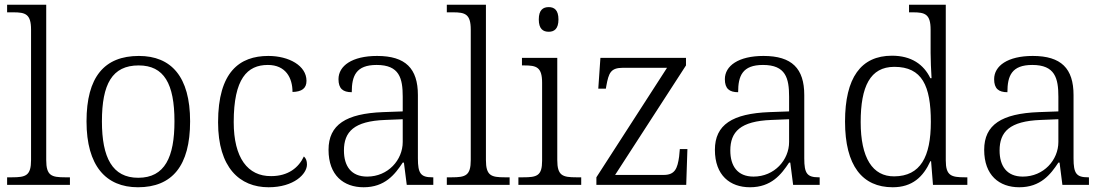

<svg xmlns="http://www.w3.org/2000/svg" viewBox="-20 -780 4661 810"><path d="M10 0H275V-32H254C197 -32 175 -39 175 -105V-760H10V-728H36C87 -728 111 -721 111 -655V-105C111 -39 89 -32 31 -32H10Z M562 10C706 10 782 -80 782 -268C782 -457 702 -544 566 -544C420 -544 345 -455 345 -268C345 -80 427 10 562 10ZM563 -30C454 -30 410 -115 410 -268C410 -425 453 -504 565 -504C672 -504 716 -427 716 -268C716 -118 676 -30 563 -30Z M1113 10C1220 10 1275 -46 1275 -86C1275 -101 1271 -112 1262 -120C1240 -73 1196 -37 1124 -37C1025 -36 966 -114 966 -265C966 -448 1023 -506 1110 -506C1185 -506 1214 -452 1214 -392C1253 -393 1273 -407 1273 -439C1273 -503 1199 -544 1112 -544C991 -544 900 -477 900 -264C900 -73 991 10 1113 10Z M1514 10C1604 10 1646 -44 1679 -94H1684L1696 0H1808V-32H1804C1755 -32 1743 -48 1743 -112V-379C1743 -491 1691 -544 1571 -544C1465 -544 1408 -502 1408 -446C1408 -406 1427 -391 1464 -391C1464 -460 1482 -506 1569 -506C1665 -506 1679 -450 1679 -372V-310L1596 -307C1440 -301 1366 -254 1366 -148C1366 -40 1430 10 1514 10ZM1529 -35C1461 -35 1431 -80 1431 -145C1431 -224 1473 -269 1605 -274L1679 -277V-181C1679 -105 1617 -35 1529 -35Z M1865 0H2130V-32H2109C2052 -32 2030 -39 2030 -105V-760H1865V-728H1891C1942 -728 1966 -721 1966 -655V-105C1966 -39 1944 -32 1886 -32H1865Z M2295 -646C2318 -646 2336 -658 2336 -698C2336 -738 2318 -750 2295 -750C2271 -750 2253 -738 2253 -698C2253 -658 2271 -646 2295 -646ZM2167 0H2432V-32H2411C2353 -32 2331 -39 2331 -105V-536H2182V-504H2192C2243 -504 2267 -497 2267 -431V-102C2267 -38 2245 -32 2187 -32H2167Z M2496 0H2875L2880 -151H2848L2845 -119C2838 -70 2828 -42 2780 -42H2575L2874 -504V-536H2513L2504 -406H2536L2538 -418C2548 -472 2556 -494 2608 -494H2794L2496 -32Z M3144 10C3234 10 3276 -44 3309 -94H3314L3326 0H3438V-32H3434C3385 -32 3373 -48 3373 -112V-379C3373 -491 3321 -544 3201 -544C3095 -544 3038 -502 3038 -446C3038 -406 3057 -391 3094 -391C3094 -460 3112 -506 3199 -506C3295 -506 3309 -450 3309 -372V-310L3226 -307C3070 -301 2996 -254 2996 -148C2996 -40 3060 10 3144 10ZM3159 -35C3091 -35 3061 -80 3061 -145C3061 -224 3103 -269 3235 -274L3309 -277V-181C3309 -105 3247 -35 3159 -35Z M3746 10C3829 10 3875 -34 3905 -100H3908L3916 0H4061V-32H4050C3993 -32 3970 -39 3970 -103V-760H3815V-728H3831C3882 -728 3906 -721 3906 -655V-557C3906 -526 3908 -485 3910 -450H3905C3877 -508 3825 -545 3743 -545C3612 -545 3545 -452 3545 -267C3545 -81 3618 10 3746 10ZM3753 -36C3661 -35 3611 -114 3611 -265C3611 -415 3651 -498 3753 -498C3870 -498 3907 -418 3907 -266C3907 -118 3863 -37 3753 -36Z M4280 10C4370 10 4412 -44 4445 -94H4450L4462 0H4574V-32H4570C4521 -32 4509 -48 4509 -112V-379C4509 -491 4457 -544 4337 -544C4231 -544 4174 -502 4174 -446C4174 -406 4193 -391 4230 -391C4230 -460 4248 -506 4335 -506C4431 -506 4445 -450 4445 -372V-310L4362 -307C4206 -301 4132 -254 4132 -148C4132 -40 4196 10 4280 10ZM4295 -35C4227 -35 4197 -80 4197 -145C4197 -224 4239 -269 4371 -274L4445 -277V-181C4445 -105 4383 -35 4295 -35Z"/></svg>

Font: Noto Serif Lao Light
Style: Regular
Weight: 300
Designer: Monotype Design Team
Foundry: Monotype Imaging Inc.
Version: Version 2.003